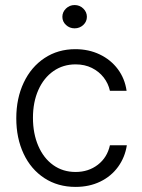

<svg xmlns="http://www.w3.org/2000/svg" viewBox="-20 -734 565 765"><path d="M44.9 -262.7Q44.9 -342.3 74.5 -404.8Q104 -467.3 157.5 -502.7Q210.9 -538.1 280.3 -538.1Q333.5 -538.1 377.4 -517.1Q421.4 -496.1 449.5 -458.5Q477.5 -420.9 484.4 -372.1H418Q411.6 -401.4 393.1 -425.3Q374.5 -449.2 345.9 -463.4Q317.4 -477.5 281.2 -477.5Q231.4 -477.5 192.9 -450.7Q154.3 -423.8 132.8 -375.5Q111.3 -327.1 111.3 -264.6Q111.3 -201.7 132.6 -152.6Q153.8 -103.5 192.1 -76.2Q230.5 -48.8 281.2 -48.8Q332.5 -48.8 369.9 -77.6Q407.2 -106.4 418 -155.3H485.4Q478 -107.4 450.7 -69.6Q423.3 -31.7 379.6 -10.5Q335.9 10.7 281.2 10.7Q210.4 10.7 156.7 -24.4Q103 -59.6 74 -121.6Q44.9 -183.6 44.9 -262.7ZM228.5 -667Q228.5 -686 242.9 -700Q257.3 -713.9 277.3 -713.9Q297.4 -713.9 311.8 -700Q326.2 -686 326.2 -667Q326.2 -647.9 311.8 -634.5Q297.4 -621.1 277.3 -621.1Q257.3 -621.1 242.9 -634.5Q228.5 -647.9 228.5 -667Z"/></svg>

Font: Pretendard Light
Style: Regular
Weight: 300
Designer: Base glyphs from Inter by Rasmus Andersson; Hangeul glyphs from Noto Sans CJK(Source Han Sans) by Jang Soo-young and Kan
Foundry: Kil Hyung-jin
Version: Version 1.309